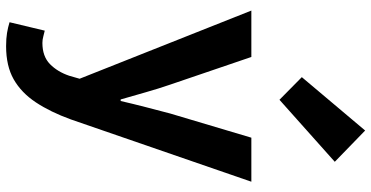

<svg xmlns="http://www.w3.org/2000/svg" viewBox="-307 -657 1188 614"><g transform="rotate(90 287.0 -350.0)"><path d="M127.8 224.5Q103.1 224.5 85.2 221.5Q67.3 218.5 51.1 213.5L78 100.9Q86 102.6 96.5 105.5Q106.9 108.4 117.3 108.4Q160.3 108.4 185 84.2Q209.6 60 222.2 22.8L231.8 -10.6L13.8 -559.8H162.2L250.7 -300Q263.7 -262.1 275 -222.2Q286.2 -182.3 298 -141.9H303Q312.1 -181.5 322.4 -221.4Q332.7 -261.3 342.9 -300L420.3 -559.8H561.1L362 17.1Q338.1 83 307.3 129.4Q276.5 175.8 233.7 200.2Q191 224.5 127.8 224.5ZM299.1 -649.7 226.7 -721.2 397.4 -923.7 497.4 -826.6Z"/></g></svg>

Font: Noto Sans HK Thin
Style: Regular
Weight: 100
Designer: Ryoko NISHIZUKA 西塚涼子 (kana, bopomofo & ideographs); Paul D. Hunt (Latin, Greek & Cyrillic); Sandoll Communications 산돌커뮤니
Foundry: Adobe
Version: Version 2.004-H2;hotconv 1.0.118;makeotfexe 2.5.65603